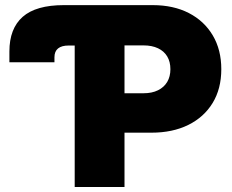

<svg xmlns="http://www.w3.org/2000/svg" viewBox="-20 -748 928 768"><path d="M17.6 -499V-542Q17.6 -633.8 70.8 -680.7Q124 -727.5 235.4 -727.5H279.3V-565.9H254.4Q226.6 -565.9 212.2 -554.2Q197.8 -542.5 197.8 -519V-499ZM278.8 0V-727.5H590.8Q673.8 -727.5 735.4 -695.8Q796.9 -664.1 831.1 -606.4Q865.2 -548.8 865.2 -471.2Q865.2 -393.1 830.6 -336.2Q795.9 -279.3 733.2 -248.3Q670.4 -217.3 585.9 -217.3H397V-375H554.2Q587.9 -375 612.1 -387Q636.2 -398.9 648.9 -420.4Q661.6 -441.9 661.6 -471.2Q661.6 -501 648.9 -522.2Q636.2 -543.5 612.1 -554.9Q587.9 -566.4 554.2 -566.4H478V0Z"/></svg>

Font: Inter 20pt Black
Style: Regular
Weight: 900
Version: Version 4.001;git-66647c0bb